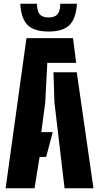

<svg xmlns="http://www.w3.org/2000/svg" viewBox="-20 -1003 528 1023"><path d="M10 0 121 -800H369L386 -668H232L221 -456L200 -299H261L226 -167H191L164 0ZM324 0 270 -457 265 -618H389L478 0ZM239 -835Q162.5 -835 127.5 -869.2Q92.5 -903.5 88 -983H177Q177 -944 191.5 -927Q206 -910 239 -910Q272 -910 286.5 -927Q301 -944 301 -983H390Q385 -903.5 350 -869.2Q315 -835 239 -835Z"/></svg>

Font: Big Shoulders Stencil Display Black
Style: Regular
Weight: 900
Designer: Patric King
Foundry: XO Type Co
Version: Version 1.000